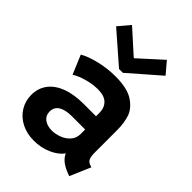

<svg xmlns="http://www.w3.org/2000/svg" viewBox="-227 -886 1000 1000"><g transform="rotate(45 273.0 -386.0)"><path d="M30.3 -152.3Q30.3 -199.7 56.2 -235.6Q82 -271.5 133.3 -291.5Q184.6 -311.5 257.8 -311.5H347.7V-336.9Q347.7 -373.5 325.4 -395.8Q303.2 -418 254.9 -418Q217.8 -418 176.3 -406.5Q134.8 -395 108.4 -377.9L64.5 -482.4Q97.7 -502 154.8 -516.1Q211.9 -530.3 273.4 -530.3Q361.3 -530.3 406.2 -499.8Q451.2 -469.2 463.9 -428.5Q476.6 -387.7 476.6 -338.9V-175.8Q476.6 -145 482.9 -130.6Q489.3 -116.2 506.8 -110.4L518.6 -106.4L469.7 7.8L454.1 2Q390.6 -22 373.5 -62.5H372.6Q350.6 -32.2 305.9 -12.2Q261.2 7.8 208 7.8Q156.2 7.8 115.7 -13.2Q75.2 -34.2 52.7 -70.8Q30.3 -107.4 30.3 -152.3ZM238.3 -95.7Q262.2 -95.7 289.8 -105.7Q317.4 -115.7 336.9 -137Q356.4 -158.2 356.4 -189.5V-222.7H258.8Q210.9 -222.7 185.1 -206.5Q159.2 -190.4 159.2 -158.2Q159.2 -128.9 180.9 -112.3Q202.6 -95.7 238.3 -95.7ZM271 -666H274.9L400.9 -780.3L454.6 -716.8L286.6 -570.3H258.3L90.3 -716.8L144 -780.3Z"/></g></svg>

Font: Reddit Sans Fudge
Style: Bold
Weight: 700
Designer: Stephen Hutchings
Foundry: Reddit
Version: Version 1.013